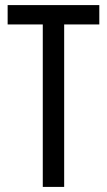

<svg xmlns="http://www.w3.org/2000/svg" viewBox="-20 -734 421 754"><path d="M232 0H148V-638H10V-714H370V-638H232Z"/></svg>

Font: Noto Sans Lao ExtraCondensed
Style: Regular
Weight: 400
Width: 2
Designer: Monotype Design Team
Foundry: Monotype Imaging Inc.
Version: Version 2.004; ttfautohint (v1.8.4.7-5d5b)